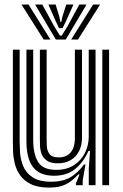

<svg xmlns="http://www.w3.org/2000/svg" viewBox="-20 -820 544 850"><path d="M198 10.5Q147.8 10.5 116.6 -4.9Q85.5 -20.2 68.8 -44.5Q52 -68.8 45.4 -96.1Q38.8 -123.5 37.9 -148.1Q37 -172.8 37 -188.2V-600H67V-194.2Q67 -175.8 68.6 -146Q70.2 -116.2 82 -86.2Q93.8 -56.2 123.1 -35.9Q152.5 -15.5 208 -15.5Q257.2 -15.5 290.5 -34.5Q323.8 -53.5 351.5 -91.5H358.5L346.2 -22.5V0H316.2L316 -7L332.2 -48H326.8Q299.5 -18 271.2 -3.8Q243 10.5 198 10.5ZM433 0V-600H463V0ZM236 -97Q203.5 -97 186.8 -109.4Q170 -121.8 163.8 -139.9Q157.5 -158 157 -176.2Q156.5 -194.5 156.5 -206.2V-600H186.5V-208Q186.5 -193.5 187.2 -173.5Q188 -153.5 199.1 -138.4Q210.2 -123.2 240.8 -123.2Q262.2 -123.2 278.1 -132.6Q294 -142 302.8 -161Q311.5 -180 311.5 -208.8V-600H343V-212Q343 -176.2 329.8 -150.5Q316.5 -124.8 292.5 -110.9Q268.5 -97 236 -97ZM217 -42Q154.5 -42.5 125.8 -80.8Q97 -119 97 -196.2V-600H127V-200.2Q127 -138.8 148.4 -103.4Q169.8 -68 228.5 -68Q274.8 -68 306.9 -88.6Q339 -109.2 355.9 -142.8Q372.8 -176.2 372.8 -214.8V-600H403V0H373V-72L378.5 -151.5H371.5Q348 -99.2 310.9 -70.4Q273.8 -41.5 217 -42ZM75.2 -800H106.2L203.2 -645H173.2ZM135.2 -800H167.2L220 -703.2L245.2 -662.5H253.2L278.5 -703L331.2 -800H363.2L271.2 -645H227.2ZM194.2 -800H226.2L243 -744.5L247.2 -722.8H251.2L255.8 -744.5L273.2 -800H305.2L273 -728.2L257.2 -695.5H241.2L225.8 -728.2ZM392.2 -800H423.2L325.2 -645H295.2Z"/></svg>

Font: Big Shoulders Inline Display Thin Black
Style: Regular
Weight: 900
Version: Version 2.002